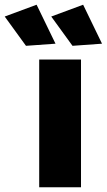

<svg xmlns="http://www.w3.org/2000/svg" viewBox="-98 -793 452 813"><path d="M68 -541H245V0H68ZM57 -773 137 -608 12 -599 -78 -723ZM254 -773 334 -608 209 -599 119 -723Z"/></svg>

Font: Montserrat arm2
Style: Bold
Weight: 700
Designer: Julieta Ulanovsky
Foundry: Julieta Ulanovsky
Version: Version 6.000